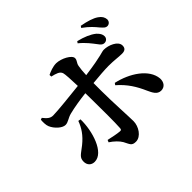

<svg xmlns="http://www.w3.org/2000/svg" viewBox="-189 -1072 1377 1377"><g transform="rotate(-45 500.0 -383.0)"><path d="M768 -642C784 -620 794 -609 813 -609C832 -609 847 -624 847 -643C847 -663 837 -680 816 -699C785 -724 740 -743 683 -757L674 -744C719 -708 748 -668 768 -642ZM865 -714C885 -692 894 -680 914 -680C936 -682 946 -700 946 -715C944 -738 934 -756 909 -773C880 -793 837 -806 779 -817L770 -804C821 -768 846 -737 865 -714ZM786 -152C802 -118 818 -80 858 -80C895 -80 916 -109 914 -148C905 -250 785 -328 662 -355L652 -341C719 -283 755 -222 786 -152ZM284 -347C265 -295 236 -250 180 -205C129 -164 104 -157 104 -113C104 -79 126 -56 160 -56C254 -56 306 -224 303 -344ZM100 -543C98 -524 98 -490 106 -472C123 -431 167 -391 199 -391C227 -391 247 -413 284 -422C331 -434 398 -445 460 -452L461 -381C462 -296 463 -150 459 -98C458 -84 452 -82 441 -83C415 -85 377 -93 336 -102L329 -85C363 -63 391 -35 405 -11C428 32 429 51 471 51C523 51 563 -13 563 -66C563 -105 553 -277 553 -380V-462C616 -468 678 -473 716 -473C775 -473 809 -466 847 -466C876 -466 891 -478 891 -505C891 -551 820 -579 775 -579C749 -579 742 -564 556 -539C557 -572 560 -601 564 -623C568 -651 586 -658 586 -682C586 -713 515 -751 464 -752C431 -752 395 -738 371 -726L372 -709C414 -699 440 -691 449 -666C454 -651 457 -591 459 -527C376 -518 230 -502 184 -502C155 -502 138 -518 114 -548Z"/></g></svg>

Font: Noto Serif SC
Style: Bold
Weight: 700
Designer: Ryoko NISHIZUKA 西塚涼子 (kana & ideographs); Frank Grießhammer (Latin, Greek & Cyrillic); Wenlong ZHANG 张文龙 (bopomofo); San
Foundry: Adobe
Version: Version 2.001;hotconv 1.1.0;makeotfexe 2.6.0